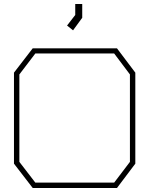

<svg xmlns="http://www.w3.org/2000/svg" viewBox="-20 -942 748 962"><path d="M566 0H144L50 -122V-578L144 -700H566L658 -578V-122ZM631 -569 552 -674H157L77 -569V-131L157 -27H552L631 -131ZM316 -814 357 -867V-922H392V-853L346 -790Z"/></svg>

Font: Turret Road ExtraLight
Style: Regular
Weight: 275
Designer: Noponies
Foundry: Noponies
Version: Version 1.001; ttfautohint (v1.8)